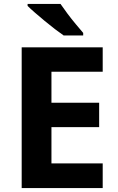

<svg xmlns="http://www.w3.org/2000/svg" viewBox="-20 -954 600 974"><path d="M501 0H90V-714H501V-590H241V-433H483V-309H241V-125H501ZM287 -934Q302 -912 322.5 -884.5Q343 -857 364.5 -831.5Q386 -806 402 -787V-774H303Q284 -787 258.5 -806.5Q233 -826 206.5 -848Q180 -870 157 -890Q134 -910 120 -924V-934Z"/></svg>

Font: Noto Sans Bamum
Style: Regular
Weight: 400
Designer: Monotype Design Team
Foundry: Monotype Imaging Inc.
Version: Version 2.001